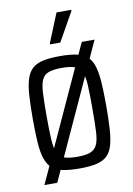

<svg xmlns="http://www.w3.org/2000/svg" viewBox="-87 -774 614 885"><g transform="rotate(-10 220.0 -332.0)"><path d="M48 55 332 -565H392L108 55ZM221 8Q173 8 141.5 1Q110 -6 91.5 -23Q73 -40 63.5 -70Q54 -100 51 -145Q48 -190 48 -255Q48 -319 51 -364.5Q54 -410 63.5 -440Q73 -470 91.5 -487Q110 -504 141.5 -511Q173 -518 221 -518Q269 -518 300 -511Q331 -504 349.5 -487Q368 -470 377 -440Q386 -410 389 -364.5Q392 -319 392 -255Q392 -190 389 -145Q386 -100 377 -70Q368 -40 349.5 -23Q331 -6 300 1Q269 8 221 8ZM220 -47Q259 -47 280.5 -55Q302 -63 312.5 -84Q323 -105 325 -146.5Q327 -188 327 -255Q327 -321 325 -362.5Q323 -404 313 -425.5Q303 -447 281 -455Q259 -463 220 -463Q181 -463 159 -455Q137 -447 127 -425.5Q117 -404 115 -362.5Q113 -321 113 -254Q113 -188 115.5 -146.5Q118 -105 127 -84Q136 -63 158.5 -55Q181 -47 220 -47ZM186 -579V-584L241 -719H310V-714L234 -579Z"/></g></svg>

Font: Saira Condensed
Style: Regular
Weight: 400
Width: 3
Designer: Hector Gatti with collaboration of the Omnibus-Type team
Foundry: Omnibus-Type
Version: Version 1.101